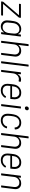

<svg xmlns="http://www.w3.org/2000/svg" viewBox="2048 -2794 753 4890"><g transform="rotate(90 2425.0 -348.5)"><path d="M17 -10 21 -42Q21 -48 26 -55L364 -450Q366 -452 365 -453.5Q364 -455 362 -455H85Q76 -455 76 -465L80 -494Q82 -504 91 -504H425Q429 -504 431.5 -501Q434 -498 433 -494L429 -462Q429 -456 424 -449L83 -54Q81 -52 82 -50.5Q83 -49 85 -49H368Q378 -49 376 -39L373 -10Q371 0 362 0H25Q15 0 17 -10Z M869 -504H901Q910 -504 910 -494L850 -10Q848 0 839 0H807Q797 0 799 -10L806 -72Q807 -75 805 -75.5Q803 -76 802 -73Q777 -35 740 -13.5Q703 8 654 8Q590 8 548 -29.5Q506 -67 500 -128Q499 -136 499 -154Q499 -179 504 -227L507 -251Q514 -302 518.5 -329Q523 -356 532 -379Q554 -438 604.5 -475Q655 -512 720 -512Q768 -512 799.5 -491Q831 -470 846 -432Q847 -430 848.5 -430Q850 -430 851 -433L858 -494Q860 -504 869 -504ZM828 -251Q836 -316 836 -338Q836 -352 835 -360Q833 -406 803.5 -435.5Q774 -465 724 -465Q673 -465 634 -435Q595 -405 580 -359Q574 -343 570.5 -324.5Q567 -306 561 -252Q552 -181 552 -161Q552 -150 553 -145Q555 -99 588 -69Q621 -39 671 -39Q722 -39 758.5 -69Q795 -99 809 -145Q815 -161 818.5 -179Q822 -197 828 -251Z M1421 -366Q1421 -358 1419 -340L1378 -10Q1376 0 1367 0H1335Q1325 0 1327 -10L1366 -330Q1367 -337 1367 -351Q1367 -402 1337 -433Q1307 -464 1256 -464Q1198 -464 1158 -427.5Q1118 -391 1110 -332L1071 -10Q1069 0 1060 0H1028Q1023 0 1020.5 -3Q1018 -6 1019 -10L1103 -690Q1103 -694 1106 -697Q1109 -700 1114 -700H1146Q1150 -700 1152.5 -697Q1155 -694 1154 -690L1124 -445Q1124 -439 1128 -443Q1153 -476 1190 -493.5Q1227 -511 1273 -511Q1341 -511 1381 -471.5Q1421 -432 1421 -366Z M1540 -10 1624 -690Q1624 -694 1627 -697Q1630 -700 1635 -700H1667Q1671 -700 1673.5 -697Q1676 -694 1675 -690L1592 -10Q1590 0 1581 0H1549Q1544 0 1541.5 -3Q1539 -6 1540 -10Z M2060 -496Q2067 -494 2065 -483L2052 -451Q2047 -441 2039 -445Q2019 -453 1991 -452Q1937 -451 1896.5 -409.5Q1856 -368 1848 -308L1812 -10Q1810 0 1801 0H1769Q1764 0 1761.5 -3Q1759 -6 1760 -10L1820 -494Q1820 -498 1823 -501Q1826 -504 1831 -504H1863Q1867 -504 1869.5 -501Q1872 -498 1871 -494L1863 -426Q1862 -423 1864 -422.5Q1866 -422 1867 -425Q1892 -464 1927 -486Q1962 -508 2006 -508Q2039 -508 2060 -496Z M2431 -120Q2437 -129 2444 -125L2468 -112Q2476 -106 2471 -99Q2443 -50 2394 -21Q2345 8 2283 8Q2214 8 2171 -26Q2128 -60 2118 -119Q2114 -138 2114 -164Q2114 -194 2121 -253Q2127 -302 2131 -327Q2135 -352 2143 -373Q2167 -436 2219.5 -474Q2272 -512 2341 -512Q2425 -512 2466.5 -466Q2508 -420 2508 -339Q2508 -312 2500 -244Q2498 -234 2489 -234H2173Q2169 -234 2168 -230Q2162 -187 2162 -161Q2162 -105 2196.5 -72Q2231 -39 2292 -39Q2337 -39 2373 -60.5Q2409 -82 2431 -120ZM2175 -283Q2174 -279 2178 -279H2449Q2453 -279 2453 -283Q2457 -315 2457 -345Q2457 -398 2424.5 -431.5Q2392 -465 2336 -465Q2283 -465 2244.5 -436.5Q2206 -408 2191 -361Q2184 -343 2175 -283Z M2690 -647Q2690 -672 2706 -688.5Q2722 -705 2745 -705Q2764 -705 2776 -693Q2788 -681 2788 -661Q2788 -637 2772 -621Q2756 -605 2733 -605Q2714 -605 2702 -616.5Q2690 -628 2690 -647ZM2632 -11 2691 -495Q2692 -499 2695 -502Q2698 -505 2702 -505H2734Q2739 -505 2741.5 -502Q2744 -499 2743 -495L2683 -11Q2683 -7 2680 -4Q2677 -1 2672 -1H2640Q2636 -1 2633.5 -4Q2631 -7 2632 -11Z M2879 -128Q2876 -149 2876 -173Q2876 -208 2882 -253Q2891 -326 2909 -377Q2933 -438 2985.5 -475Q3038 -512 3107 -512Q3176 -512 3221.5 -476Q3267 -440 3274 -386Q3277 -371 3277 -358Q3277 -349 3267 -347L3235 -343H3233Q3227 -343 3225 -352L3224 -366Q3220 -408 3187 -436.5Q3154 -465 3102 -465Q3048 -465 3009 -436Q2970 -407 2955 -359Q2942 -325 2933 -252Q2927 -203 2927 -173Q2927 -160 2929 -146Q2932 -97 2964 -68Q2996 -39 3049 -39Q3102 -39 3143 -67.5Q3184 -96 3196 -139L3198 -144Q3201 -155 3211 -153L3240 -148Q3249 -146 3248 -137Q3247 -134 3245.5 -129Q3244 -124 3241 -119Q3221 -63 3167 -27.5Q3113 8 3044 8Q2975 8 2931 -29Q2887 -66 2879 -128Z M3770 -366Q3770 -358 3768 -340L3727 -10Q3725 0 3716 0H3684Q3674 0 3676 -10L3715 -330Q3716 -337 3716 -351Q3716 -402 3686 -433Q3656 -464 3605 -464Q3547 -464 3507 -427.5Q3467 -391 3459 -332L3420 -10Q3418 0 3409 0H3377Q3372 0 3369.5 -3Q3367 -6 3368 -10L3452 -690Q3452 -694 3455 -697Q3458 -700 3463 -700H3495Q3499 -700 3501.5 -697Q3504 -694 3503 -690L3473 -445Q3473 -439 3477 -443Q3502 -476 3539 -493.5Q3576 -511 3622 -511Q3690 -511 3730 -471.5Q3770 -432 3770 -366Z M4206 -120Q4212 -129 4219 -125L4243 -112Q4251 -106 4246 -99Q4218 -50 4169 -21Q4120 8 4058 8Q3989 8 3946 -26Q3903 -60 3893 -119Q3889 -138 3889 -164Q3889 -194 3896 -253Q3902 -302 3906 -327Q3910 -352 3918 -373Q3942 -436 3994.5 -474Q4047 -512 4116 -512Q4200 -512 4241.5 -466Q4283 -420 4283 -339Q4283 -312 4275 -244Q4273 -234 4264 -234H3948Q3944 -234 3943 -230Q3937 -187 3937 -161Q3937 -105 3971.5 -72Q4006 -39 4067 -39Q4112 -39 4148 -60.5Q4184 -82 4206 -120ZM3950 -283Q3949 -279 3953 -279H4224Q4228 -279 4228 -283Q4232 -315 4232 -345Q4232 -398 4199.5 -431.5Q4167 -465 4111 -465Q4058 -465 4019.5 -436.5Q3981 -408 3966 -361Q3959 -343 3950 -283Z M4797 -366Q4797 -358 4795 -340L4754 -10Q4752 0 4743 0H4711Q4701 0 4703 -10L4742 -330Q4743 -337 4743 -351Q4743 -402 4713 -433Q4683 -464 4632 -464Q4574 -464 4534 -427.5Q4494 -391 4486 -332L4447 -10Q4445 0 4436 0H4404Q4399 0 4396.5 -3Q4394 -6 4395 -10L4455 -494Q4455 -498 4458 -501Q4461 -504 4466 -504H4498Q4502 -504 4504.5 -501Q4507 -498 4506 -494L4500 -445Q4500 -439 4504 -443Q4529 -476 4566 -493.5Q4603 -511 4649 -511Q4717 -511 4757 -471.5Q4797 -432 4797 -366Z"/></g></svg>

Font: Barlow Light
Style: Italic
Weight: 300
Italic angle: -7°
Designer: Jeremy Tribby
Foundry: Tribby Type
Version: Version 1.408